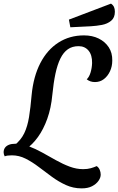

<svg xmlns="http://www.w3.org/2000/svg" viewBox="-73 -880 660 1070"><path d="M71.7 -49.3 6.8 -69.7Q44 -99.7 62.2 -137.6Q80.3 -175.5 88.8 -227.8Q97.2 -280 103.3 -350.8Q113.2 -453.5 151.6 -528Q190 -602.5 252.5 -642.7Q315 -682.8 395 -682.8Q441.5 -682.8 477 -665.3Q512.5 -647.8 533 -616.7Q553.5 -585.5 552.7 -542.7Q552.7 -510 540 -482.8Q527.3 -455.5 505.9 -439.1Q484.5 -422.7 456.2 -422.7Q442.5 -422.7 431.2 -426.6Q420 -430.5 410.3 -438Q424 -450.7 431.7 -475.9Q439.3 -501.2 440.2 -528.8Q441 -573.3 420.4 -598Q399.8 -622.7 365 -622.7Q329.8 -622.7 305.2 -605.5Q280.5 -588.3 263.6 -554Q246.7 -519.7 235.9 -469Q225.2 -418.3 218.7 -352.3Q211.8 -277.5 190.5 -218.2Q169.2 -159 138.5 -116.4Q107.8 -73.8 71.7 -49.3ZM382 169.8Q335.2 169.8 294.4 151.2Q253.7 132.7 216.2 105.2Q178.7 77.8 142.7 50.3Q106.7 22.8 69.8 4.2Q33 -14.3 -6.3 -14.3Q-21 -14.3 -30.2 -13Q-39.3 -11.7 -46.8 -8.8Q-49.7 -14 -51.2 -19.7Q-52.8 -25.3 -52.8 -31Q-52.8 -45.7 -45.5 -56.3Q-38.2 -67 -23.6 -73Q-9 -79 13.7 -79Q50 -79 87.3 -64.9Q124.7 -50.8 162.6 -29.8Q200.5 -8.7 239 12.9Q277.5 34.5 315.3 48.6Q353.2 62.7 390.3 62.7Q414.2 62.7 432.8 57.5Q451.3 52.3 465.8 45.7Q476.8 52.8 482.5 65.9Q488.2 79 488.2 93.2Q488.2 110.2 475.8 127.9Q463.3 145.7 440 157.8Q416.7 169.8 382 169.8ZM319 -728 311 -770.7 545.5 -859.8Q557 -852.3 562.1 -841.4Q567.2 -830.5 567.2 -814.7Q567.2 -781.3 546.3 -764.2Q525.5 -747 495 -741.2Q464.5 -735.5 434 -733.7Z"/></svg>

Font: Sansita Swashed Light
Style: Regular
Weight: 300
Designer: Pablo Cosgaya
Foundry: Omnibus-Type
Version: Version 1.003